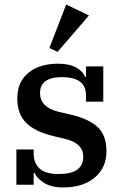

<svg xmlns="http://www.w3.org/2000/svg" viewBox="-20 -812 537 844"><path d="M257 12Q206 12 174 -8Q142 -28 132 -52H128V0H52V-155H128V-137Q128 -95 154 -71Q180 -47 238 -47Q346 -47 346 -123Q346 -182 268 -201L214 -214Q134 -233 95 -272Q56 -311 56 -379Q56 -452 105 -492Q154 -532 235 -532Q285 -532 315 -515Q345 -498 354 -474H358V-520H434V-365H358V-394Q358 -473 251 -473Q205 -473 180.5 -455.5Q156 -438 156 -403Q156 -341 236 -321L287 -309Q368 -291 408 -254.5Q448 -218 448 -147Q448 -75 396.5 -31.5Q345 12 257 12ZM197 -601 271 -792 371 -744 233 -584Z"/></svg>

Font: IBM Plex Serif Medium
Style: Regular
Weight: 500
Designer: Mike Abbink, Paul van der Laan, Pieter van Rosmalen
Foundry: Bold Monday
Version: Version 2.5